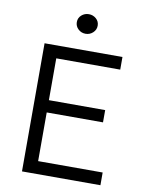

<svg xmlns="http://www.w3.org/2000/svg" viewBox="-96 -964 791 1033"><g transform="rotate(10 299.0 -448.0)"><path d="M97 0V-700H522.5V-631H173V-402.5H480.5V-335.5H173V-69.5H525.5V0ZM305 -788.5Q281.5 -788.5 264.8 -804.2Q248 -820 248 -842.5Q248 -865.5 265 -880.5Q282 -895.5 305 -895.5Q328 -895.5 345 -880.5Q362 -865.5 362 -842.5Q362 -820 345 -804.2Q328 -788.5 305 -788.5Z"/></g></svg>

Font: Geologica Cursive ExtraLight
Style: Regular
Weight: 250
Designer: Sindre Bremnes, Frode Helland
Foundry: Monokrom Skriftforlag AS
Version: Version 1.010;gftools[0.9.28]